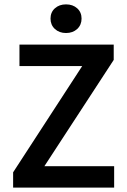

<svg xmlns="http://www.w3.org/2000/svg" viewBox="-20 -858 580 878"><path d="M40 0V-70L356 -556H69V-654H500V-584L183 -98H502V0ZM282 -707Q251 -707 231 -725.5Q211 -744 211 -773Q211 -802 231 -820Q251 -838 282 -838Q313 -838 333 -820Q353 -802 353 -773Q353 -744 333 -725.5Q313 -707 282 -707Z"/></svg>

Font: Giro Sans Semibold
Style: Regular
Weight: 600
Designer: Paul D. Hunt
Foundry: Adobe Systems Incorporated
Version: Version 1.000;PS 1.0;hotconv 1.0.88;makeotf.lib2.5.647800